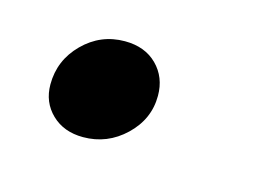

<svg xmlns="http://www.w3.org/2000/svg" viewBox="-36 -169 311 230"><g transform="rotate(15 119.0 -54.0)"><path d="M24 -43Q24 -73 45.5 -94.5Q67 -116 97 -116Q122 -116 137 -101Q152 -86 152 -63Q152 -34 130 -13Q108 8 78 8Q54 8 39 -6.5Q24 -21 24 -43Z"/></g></svg>

Font: Thasadith
Style: Bold Italic
Weight: 700
Italic angle: -9°
Designer: Cadson Demak Co.,Ltd.
Foundry: Cadson Demak Co.,Ltd.
Version: Version 1.000; ttfautohint (v1.6)